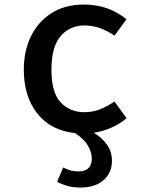

<svg xmlns="http://www.w3.org/2000/svg" viewBox="-20 -576 655 848"><path d="M352.3 -80.5Q390.3 -80.5 423.1 -93.8Q455.9 -107.2 485.6 -127.7L539 -53.8Q510.8 -29.7 473.3 -12.8Q435.9 4.1 394.4 10.3Q431.8 33.3 453.1 64.1Q474.4 94.9 474.4 134.4Q474.4 187.7 436.9 220Q399.5 252.3 335.4 252.3Q301.5 252.3 276.4 244.9Q251.3 237.4 232.3 226.7L259 163.6Q270.8 169.7 287.4 175.4Q304.1 181 327.2 181Q356.9 181 371.3 165.9Q385.6 150.8 385.6 125.6Q385.6 97.4 368.7 67.9Q351.8 38.5 311.8 11.8Q203.6 0.5 144.4 -75.1Q85.1 -150.8 85.1 -268.2Q85.1 -350.8 116.7 -415.6Q148.2 -480.5 207.7 -518.2Q267.2 -555.9 350.8 -555.9Q459.5 -555.9 538.5 -490.8L485.6 -418.5Q453.8 -440.5 420.5 -452.1Q387.2 -463.6 352.8 -463.6Q288.2 -463.6 247.7 -416.4Q207.2 -369.2 207.2 -268.2Q207.2 -166.7 248.2 -123.6Q289.2 -80.5 352.3 -80.5Z"/></svg>

Font: Fira Code Medium
Style: Regular
Weight: 500
Designer: Carrois Corporate, Edenspiekermann AG, Nikita Prokopov
Foundry: Carrois Corporate, Edenspiekermann AG, Nikita Prokopov
Version: Version 6.002